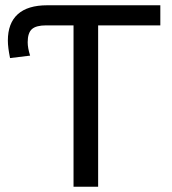

<svg xmlns="http://www.w3.org/2000/svg" viewBox="-20 -708 651 728"><path d="M587.9 -611.8H352.1V0H258.8V-611.8H154.8Q116.7 -611.8 100.8 -597.4Q85 -583 85 -547.9Q85 -525.9 94.2 -497.1L18.1 -487.8Q9.8 -528.3 9.8 -554.2Q9.8 -620.1 47.4 -654.1Q85 -688 159.2 -688H587.9Z"/></svg>

Font: Libra Sans Modern
Style: Regular
Weight: 400
Foundry: Stefan Peev, Context Ltd
Version: Version 1.000